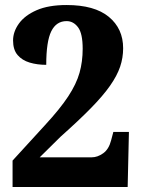

<svg xmlns="http://www.w3.org/2000/svg" viewBox="-20 -744 567 764"><path d="M30 0V-105L159 -246Q219 -311 251.5 -360.5Q284 -410 296.5 -454.5Q309 -499 309 -550Q309 -611 290.5 -635.5Q272 -660 245 -660Q204 -660 184 -619.5Q164 -579 164 -486Q128 -486 98 -495Q68 -504 50 -525Q32 -546 32 -583Q32 -618 55.5 -650.5Q79 -683 126 -703.5Q173 -724 245 -724Q356 -724 413 -677Q470 -630 470 -552Q470 -514 458 -478.5Q446 -443 418 -403Q390 -363 342 -314Q294 -265 221 -200L138 -118H345Q368 -118 390.5 -134Q413 -150 422 -185L431 -219H493L488 0Z"/></svg>

Font: Noto Serif Thai SemiCondensed ExtraBold
Style: Regular
Weight: 800
Width: 4
Designer: Monotype Design Team
Foundry: Monotype Imaging Inc.
Version: Version 2.002; ttfautohint (v1.8.4.7-5d5b)